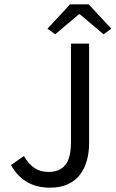

<svg xmlns="http://www.w3.org/2000/svg" viewBox="-20 -858 536 890"><path d="M212 12Q89 12 31 -93L91 -135Q113 -96 141 -78.5Q169 -61 204 -61Q257 -61 283 -93.5Q309 -126 309 -201V-656H393V-193Q393 -151 382.5 -113.5Q372 -76 350.5 -48Q329 -20 294.5 -4Q260 12 212 12ZM200 -725 305 -838H391L496 -725L460 -699L350 -792H346L236 -699Z"/></svg>

Font: Pinyin1712
Style: Regular
Weight: 400
Version: Version 1